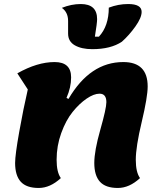

<svg xmlns="http://www.w3.org/2000/svg" viewBox="-20 -908 798 953"><path d="M438 -664Q385 -664 351.5 -683Q318 -702 318 -741V-804Q318 -847 287 -869Q334 -888 381 -888Q462 -888 462 -813Q462 -794 451 -726H471Q520 -779 520 -870Q567 -888 616 -888Q683 -888 683 -849Q683 -820 652 -776.5Q621 -733 585 -701Q530 -664 438 -664ZM172 25Q111 25 83 -6Q55 -37 55 -99Q55 -139 75.5 -254Q96 -369 118 -464L66 -544Q165 -600 251 -600Q333 -600 333 -524Q333 -474 310 -422L320 -417Q427 -600 592 -600Q713 -600 713 -479Q713 -427 683.5 -303Q654 -179 654 -115Q654 -53 675 -24Q622 25 565 25Q504 25 476 -6Q448 -37 448 -99Q448 -159 478 -264.5Q508 -370 508 -401Q508 -443 474 -443Q446 -443 410 -418.5Q374 -394 340.5 -352.5Q307 -311 284 -247.5Q261 -184 261 -115Q261 -53 282 -24Q229 25 172 25Z"/></svg>

Font: Lemonada
Style: Bold
Weight: 700
Designer: Mohamed Gaber (Arabic), Eduardo Tunni (Latin)
Foundry: Kief Type Foundry
Version: Version 4.004